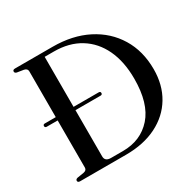

<svg xmlns="http://www.w3.org/2000/svg" viewBox="-153 -866 1048 1032"><g transform="rotate(-30 371.5 -350.0)"><path d="M46.5 -11Q46.5 -20.5 59 -23.5L99.5 -30Q120 -34 120 -50.5V-343.5H52.5Q41 -343.5 41 -354Q41 -364 52.5 -364H120V-648.5Q120 -665.5 99.5 -670L58.5 -676.5Q46.5 -679.5 46.5 -689Q46.5 -700 61.5 -700H294.5Q417.5 -700 509.8 -653Q602 -606 653.5 -521.5Q705 -437 705 -324.5Q705 -227 661.2 -154Q617.5 -81 536.8 -40.5Q456 0 346 0H61.5Q46.5 0 46.5 -11ZM341.5 -25.5Q453 -25.5 521 -102.2Q589 -179 589 -332.5Q589 -438 552.8 -514.8Q516.5 -591.5 449 -633Q381.5 -674.5 287.5 -674.5H230.5V-364H386Q397.5 -364 397.5 -354Q397.5 -343.5 386 -343.5H230.5V-56.5Q230.5 -25.5 267.5 -25.5Z"/></g></svg>

Font: Fraunces 72pt
Style: Regular
Weight: 400
Version: Version 1.000;[0bf87f6ff]